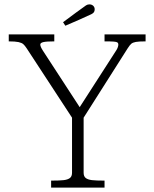

<svg xmlns="http://www.w3.org/2000/svg" viewBox="-20 -857 705 877"><path d="M309 -68V-319.5L102 -636Q93.5 -649 86.5 -655.2Q79.5 -661.5 64.5 -664.8Q49.5 -668 20 -668V-700H228V-668Q193 -668 178.5 -664.8Q164 -661.5 164 -653.5Q164 -644 176 -625.5L344 -367.5L512 -628.5Q515.5 -634 518 -641Q520.5 -648 520.5 -653.5Q520.5 -660 516.5 -663Q512.5 -666 499.5 -667Q486.5 -668 457.5 -668V-700H645V-668Q614.5 -668 600.5 -665.5Q586.5 -663 579.5 -657Q572.5 -651 563 -636L362 -319.5V-68Q362 -51.5 371.5 -44Q381 -36.5 400 -34.2Q419 -32 457.5 -32V0H213.5V-32Q252 -32 271 -34.2Q290 -36.5 299.5 -44Q309 -51.5 309 -68ZM373 -832.5Q377 -835 380.5 -836Q384 -837 388.5 -837Q398.5 -837 405.5 -830.8Q412.5 -824.5 412.5 -814.5Q412.5 -806 408.8 -801Q405 -796 397 -792Q376 -782 339.8 -766Q303.5 -750 278.5 -739.5L268 -755.5Q289 -771.5 328.2 -800.2Q367.5 -829 373 -832.5Z"/></svg>

Font: Didactic
Style: Regular
Weight: 400
Designer: Tyler Finck
Foundry: Etcetera Type Co
Version: Version 3.007;FEAKit 1.0